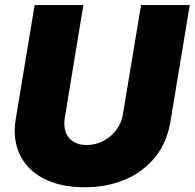

<svg xmlns="http://www.w3.org/2000/svg" viewBox="-20 -748 788 777"><path d="M321.8 9.8Q225.1 9.8 157.7 -24.9Q90.3 -59.6 60.3 -122.1Q30.3 -184.6 43.9 -267.1L120.1 -727.5H317.4L242.2 -271Q236.8 -237.3 246.1 -212.6Q255.4 -188 277.1 -174.6Q298.8 -161.1 330.1 -161.1Q366.7 -161.1 398.2 -177.7Q429.7 -194.3 450.7 -222.2Q471.7 -250 477.1 -283.7L550.8 -727.5H748L669.4 -254.4Q655.8 -171.9 608.2 -112.5Q560.5 -53.2 487.1 -21.7Q413.6 9.8 321.8 9.8Z"/></svg>

Font: Inter 20pt Black
Style: Italic
Weight: 900
Italic angle: -9.3988°
Version: Version 4.001;git-66647c0bb